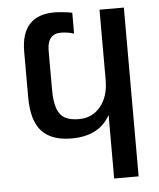

<svg xmlns="http://www.w3.org/2000/svg" viewBox="-52 -775 679 821"><g transform="rotate(-5 287.0 -365.0)"><path d="M509.8 -724.6V0H404.8V-272.9Q380.9 -229 339.4 -207.8Q297.9 -186.5 238.3 -186.5Q152.8 -186.5 110.8 -232.2Q68.8 -277.8 68.8 -378.4V-573.7Q68.8 -730 212.4 -730Q220.7 -730 233.4 -729Q246.1 -728 260.5 -726.3Q274.9 -724.6 288.1 -721.7V-632.3Q259.8 -641.1 231.9 -641.1Q202.6 -641.1 188 -623Q173.3 -605 173.3 -569.3V-402.8Q173.3 -348.6 184.6 -319.1Q195.8 -289.6 218.8 -277.8Q241.7 -266.1 276.9 -266.1Q334.5 -266.1 369.9 -309.1Q405.3 -352.1 405.3 -422.9V-724.6Z"/></g></svg>

Font: Arimo Medium
Style: Regular
Weight: 500
Designer: Steve Matteson
Foundry: Monotype Imaging Inc.
Version: Version 1.33